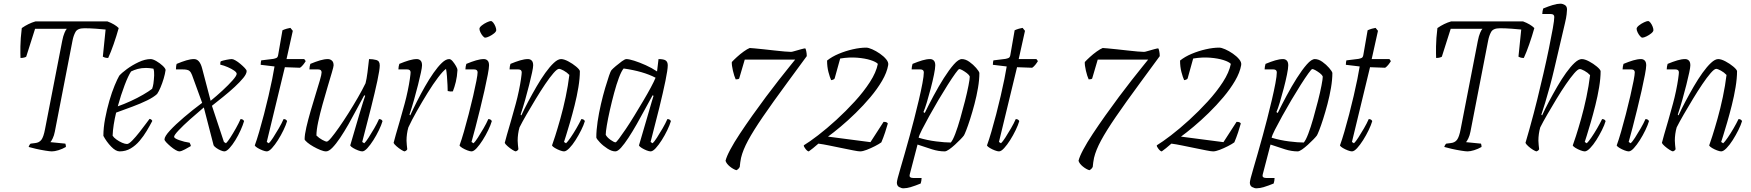

<svg xmlns="http://www.w3.org/2000/svg" viewBox="-20 -820 9486 1040"><path d="M261 0Q251 0 226 -4Q201 -8 174.5 -14Q148 -20 135 -24Q136 -28 139 -33.5Q142 -39 146 -42L170 -45Q192 -47 204 -62.5Q216 -78 224 -121L317 -599Q322 -625 329.5 -642.5Q337 -660 342 -664H170L122 -513Q120 -511 111.5 -508.5Q103 -506 91 -506Q90 -526 90.5 -568.5Q91 -611 98 -668Q134 -693 172 -704H562Q602 -689 623 -668Q611 -625 595.5 -580.5Q580 -536 566 -506Q555 -506 547.5 -508.5Q540 -511 537 -513L552 -660Q535 -662 500 -664.5Q465 -667 437 -667Q400 -667 389 -647Q378 -627 373 -601L277 -107Q273 -86 265.5 -70.5Q258 -55 253 -50L334 -42Q337 -35 337 -24Q318 -13 297 -6.5Q276 0 261 0Z M628 0Q607 0 582 -26Q557 -52 540 -84Q540 -128 549.5 -178Q559 -228 572.5 -274.5Q586 -321 601 -357Q616 -393 626 -410Q639 -425 667.5 -446Q696 -467 731 -483.5Q766 -500 796 -500Q808 -500 827 -489Q846 -478 861 -464Q876 -450 877 -441Q874 -419 866.5 -394Q859 -369 849.5 -346.5Q840 -324 831 -311Q813 -294 777.5 -276.5Q742 -259 697.5 -242.5Q653 -226 609 -210Q601 -177 596 -145Q591 -113 590 -85Q596 -75 610.5 -64.5Q625 -54 641 -47Q657 -40 668 -40Q678 -40 696.5 -59Q715 -78 735 -103.5Q755 -129 770.5 -150Q786 -171 790 -176Q800 -175 805 -165Q792 -140 775 -111.5Q758 -83 736.5 -57.5Q715 -32 688 -16Q661 0 628 0ZM618 -244Q652 -256 688 -272.5Q724 -289 755 -307Q786 -325 804 -339Q809 -353 811 -367Q814 -389 815 -411.5Q816 -434 811 -448Q800 -450 790 -451Q780 -452 771 -452Q746 -452 726 -446.5Q706 -441 690 -433Q675 -411 655 -358.5Q635 -306 618 -244Z M951 0Q944 0 931 -7.5Q918 -15 904.5 -26.5Q891 -38 881 -48.5Q871 -59 871 -65Q871 -81 900.5 -113Q930 -145 977 -185Q1024 -225 1075 -263L1020 -414Q1015 -428 1006 -436Q997 -444 969 -444H933Q933 -450 934 -459.5Q935 -469 937 -474Q966 -486 989 -493Q1012 -500 1031 -500Q1062 -500 1075 -449L1121 -274Q1153 -300 1185.5 -330Q1218 -360 1240 -385Q1262 -410 1262 -420Q1262 -428 1248.5 -437.5Q1235 -447 1214.5 -456Q1194 -465 1173 -470Q1173 -476 1173.5 -480.5Q1174 -485 1176 -488Q1186 -492 1206 -496Q1226 -500 1236 -500Q1243 -500 1256 -492.5Q1269 -485 1282.5 -473.5Q1296 -462 1306 -451.5Q1316 -441 1316 -435Q1316 -420 1298 -398Q1280 -376 1251.5 -349.5Q1223 -323 1190 -296.5Q1157 -270 1128 -247L1193 -51L1204 -44Q1213 -52 1227.5 -74.5Q1242 -97 1257.5 -124.5Q1273 -152 1283 -175Q1297 -175 1302 -164Q1296 -143 1283.5 -115Q1271 -87 1255 -61Q1239 -35 1223 -17.5Q1207 0 1195 0Q1188 0 1175 -5.5Q1162 -11 1151 -19Q1140 -27 1137 -33L1084 -238Q1047 -207 1009.5 -173.5Q972 -140 947.5 -114Q923 -88 923 -79Q923 -71 950.5 -61Q978 -51 1007 -47Q1012 -39 1014 -29Q1002 -22 982 -11Q962 0 951 0Z M1425 0Q1417 0 1402.5 -5.5Q1388 -11 1375.5 -18.5Q1363 -26 1360 -32Q1371 -62 1384 -106.5Q1397 -151 1410 -201Q1423 -251 1434.5 -300.5Q1446 -350 1454.5 -392Q1463 -434 1467 -460L1392 -469Q1392 -477 1393 -483.5Q1394 -490 1395 -493L1460 -501Q1471 -503 1478 -506.5Q1485 -510 1487 -524L1510 -656Q1521 -661 1533 -664.5Q1545 -668 1553 -669L1566 -653L1532 -500H1628L1636 -489Q1630 -479 1622 -469Q1614 -459 1605 -453L1523 -456L1425 -51L1436 -44Q1445 -52 1459.5 -74.5Q1474 -97 1490 -124.5Q1506 -152 1516 -175Q1530 -175 1535 -164Q1529 -143 1515.5 -115Q1502 -87 1485.5 -61Q1469 -35 1453 -17.5Q1437 0 1425 0Z M1746 0Q1734 0 1715.5 -7.5Q1697 -15 1677.5 -26Q1658 -37 1645 -48Q1632 -59 1630 -65Q1630 -90 1639.5 -131Q1649 -172 1662.5 -218.5Q1676 -265 1689.5 -308.5Q1703 -352 1712.5 -384.5Q1722 -417 1722 -428Q1722 -444 1703 -444H1656Q1656 -450 1657.5 -459.5Q1659 -469 1661 -474Q1690 -486 1713.5 -493Q1737 -500 1756 -500Q1768 -500 1777.5 -492Q1787 -484 1787 -466Q1787 -459 1777.5 -427Q1768 -395 1754.5 -349.5Q1741 -304 1727 -254Q1713 -204 1703.5 -159.5Q1694 -115 1694 -86Q1708 -72 1725.5 -62.5Q1743 -53 1750 -53Q1757 -53 1774.5 -74Q1792 -95 1816.5 -130Q1841 -165 1867.5 -207Q1894 -249 1918.5 -291.5Q1943 -334 1960 -369Q1966 -392 1970.5 -427.5Q1975 -463 1979 -500Q2000 -500 2018.5 -495Q2037 -490 2037 -466Q2037 -443 2024 -382Q2011 -321 1989.5 -235.5Q1968 -150 1942 -51L1953 -44Q1962 -52 1976.5 -74.5Q1991 -97 2007 -124.5Q2023 -152 2033 -175Q2047 -175 2052 -164Q2046 -143 2032.5 -115Q2019 -87 2002.5 -61Q1986 -35 1970 -17.5Q1954 0 1942 0Q1934 0 1919.5 -5.5Q1905 -11 1892.5 -18.5Q1880 -26 1877 -32L1925 -196Q1937 -237 1946.5 -266.5Q1956 -296 1958 -301L1953 -304Q1934 -270 1912.5 -229Q1891 -188 1868 -147.5Q1845 -107 1822.5 -73.5Q1800 -40 1780.5 -20Q1761 0 1746 0Z M2172 0Q2167 0 2153.5 -8.5Q2140 -17 2127.5 -28Q2115 -39 2112 -46Q2115 -59 2124 -90.5Q2133 -122 2146 -166Q2159 -210 2172 -259Q2181 -292 2188.5 -328Q2196 -364 2200 -392Q2204 -420 2204 -428Q2204 -444 2185 -444H2138Q2138 -450 2139.5 -459.5Q2141 -469 2143 -474Q2172 -486 2195.5 -493Q2219 -500 2238 -500Q2250 -500 2258 -492Q2266 -484 2266 -466Q2266 -455 2260 -427Q2254 -399 2244.5 -361Q2235 -323 2223 -280.5Q2211 -238 2198 -199L2202 -195Q2218 -230 2238.5 -270.5Q2259 -311 2282 -351.5Q2305 -392 2328.5 -425.5Q2352 -459 2373.5 -479.5Q2395 -500 2413 -500Q2422 -500 2432 -488Q2442 -476 2450 -462Q2458 -448 2458 -441Q2456 -405 2449 -376.5Q2442 -348 2433 -325Q2426 -324 2419 -324.5Q2412 -325 2405 -327Q2405 -337 2404 -359.5Q2403 -382 2401 -407Q2399 -432 2396 -447Q2380 -436 2353 -400.5Q2326 -365 2296 -316.5Q2266 -268 2238 -218.5Q2210 -169 2192 -130Q2187 -113 2184.5 -94.5Q2182 -76 2182 -58Q2182 -46 2183.5 -34.5Q2185 -23 2186 -12Q2185 -9 2182 -6Q2179 -3 2172 0Z M2534 0Q2526 0 2511.5 -5.5Q2497 -11 2484.5 -18.5Q2472 -26 2469 -32Q2480 -62 2493 -107Q2506 -152 2519 -202.5Q2532 -253 2543 -300.5Q2554 -348 2560.5 -382Q2567 -416 2567 -428Q2567 -444 2548 -444H2501Q2501 -450 2502.5 -459.5Q2504 -469 2506 -474Q2535 -486 2558.5 -493Q2582 -500 2601 -500Q2613 -500 2621 -492Q2629 -484 2629 -466Q2629 -452 2622 -415Q2615 -378 2604 -329Q2593 -280 2580 -227.5Q2567 -175 2555 -128.5Q2543 -82 2534 -51L2545 -44Q2554 -52 2568.5 -74.5Q2583 -97 2599 -124.5Q2615 -152 2625 -175Q2639 -175 2644 -164Q2638 -143 2624.5 -115Q2611 -87 2594.5 -61Q2578 -35 2562 -17.5Q2546 0 2534 0ZM2608 -616Q2603 -616 2595.5 -624.5Q2588 -633 2582.5 -644.5Q2577 -656 2577 -664Q2577 -672 2589.5 -682Q2602 -692 2617 -699Q2632 -706 2639 -706Q2645 -706 2652 -697Q2659 -688 2663.5 -676.5Q2668 -665 2668 -657Q2668 -649 2656.5 -639.5Q2645 -630 2630.5 -623Q2616 -616 2608 -616Z M2774 0Q2769 0 2755.5 -8.5Q2742 -17 2729.5 -28Q2717 -39 2714 -46Q2717 -59 2726 -90.5Q2735 -122 2748 -166Q2761 -210 2774 -259Q2783 -292 2790.5 -328Q2798 -364 2802 -392Q2806 -420 2806 -428Q2806 -444 2787 -444H2740Q2740 -450 2741.5 -459.5Q2743 -469 2745 -474Q2774 -486 2797.5 -493Q2821 -500 2840 -500Q2852 -500 2860 -492Q2868 -484 2868 -466Q2868 -455 2862 -427Q2856 -399 2846.5 -361Q2837 -323 2825 -280.5Q2813 -238 2800 -199L2804 -195Q2820 -230 2841.5 -270.5Q2863 -311 2886.5 -351.5Q2910 -392 2934 -425.5Q2958 -459 2980 -479.5Q3002 -500 3019 -500Q3035 -500 3058.5 -487.5Q3082 -475 3100.5 -459.5Q3119 -444 3121 -435Q3121 -396 3113 -347.5Q3105 -299 3092.5 -249.5Q3080 -200 3067.5 -157Q3055 -114 3046 -85.5Q3037 -57 3035 -51L3046 -44Q3055 -52 3070.5 -74.5Q3086 -97 3102 -124.5Q3118 -152 3129 -175Q3143 -175 3148 -164Q3142 -143 3128 -115Q3114 -87 3097.5 -61Q3081 -35 3064 -17.5Q3047 0 3035 0Q3027 0 3012.5 -5.5Q2998 -11 2985.5 -18.5Q2973 -26 2970 -32Q2975 -45 2987.5 -84Q3000 -123 3015.5 -178Q3031 -233 3044 -294.5Q3057 -356 3064 -414Q3051 -428 3033.5 -437.5Q3016 -447 3008 -447Q2998 -447 2978 -424Q2958 -401 2933 -364Q2908 -327 2882 -284Q2856 -241 2832.5 -200.5Q2809 -160 2794 -130Q2789 -113 2786.5 -94.5Q2784 -76 2784 -58Q2784 -46 2785.5 -34.5Q2787 -23 2788 -12Q2787 -9 2784 -6Q2781 -3 2774 0Z M3313 0Q3294 0 3270.5 -15Q3247 -30 3229.5 -48.5Q3212 -67 3210 -75Q3210 -114 3217 -161Q3224 -208 3235 -255.5Q3246 -303 3258 -343.5Q3270 -384 3279 -410Q3288 -436 3292 -440Q3299 -448 3315.5 -462Q3332 -476 3348.5 -488Q3365 -500 3373 -500Q3387 -500 3415.5 -491Q3444 -482 3477.5 -467Q3511 -452 3539 -433L3547 -500Q3576 -500 3586.5 -492Q3597 -484 3597 -466Q3597 -443 3584.5 -382Q3572 -321 3551 -235.5Q3530 -150 3504 -51L3515 -44Q3524 -52 3538.5 -74.5Q3553 -97 3569 -124.5Q3585 -152 3595 -175Q3609 -175 3614 -164Q3608 -143 3594.5 -115Q3581 -87 3564.5 -61Q3548 -35 3532 -17.5Q3516 0 3504 0Q3496 0 3482 -5.5Q3468 -11 3456 -18.5Q3444 -26 3441 -32L3489 -196Q3501 -237 3509.5 -266.5Q3518 -296 3520 -301L3515 -304Q3496 -270 3474 -229Q3452 -188 3429 -147.5Q3406 -107 3384 -73.5Q3362 -40 3344 -20Q3326 0 3313 0ZM3314 -49Q3318 -49 3333 -69Q3348 -89 3370 -121.5Q3392 -154 3416 -193.5Q3440 -233 3463.5 -272.5Q3487 -312 3505 -345.5Q3523 -379 3531 -399Q3464 -434 3358 -449Q3346 -435 3332.5 -399Q3319 -363 3306.5 -316.5Q3294 -270 3283.5 -223.5Q3273 -177 3267 -141Q3261 -105 3261 -90Q3268 -76 3287 -62.5Q3306 -49 3314 -49Z M3969 102Q3952 97 3933.5 82Q3915 67 3910 51Q3915 29 3935.5 -9.5Q3956 -48 3987.5 -95.5Q4019 -143 4055.5 -194.5Q4092 -246 4129 -295.5Q4166 -345 4199 -387Q4232 -429 4255.5 -458Q4279 -487 4287 -497H4014L3984 -395Q3981 -390 3965 -390Q3957 -407 3950 -437Q3943 -467 3944 -484Q3954 -495 3971.5 -511Q3989 -527 4008.5 -541Q4028 -555 4041 -560Q4046 -560 4067 -558Q4088 -556 4117 -553Q4146 -550 4176 -546.5Q4206 -543 4230.5 -541Q4255 -539 4265 -539Q4270 -539 4286.5 -544Q4303 -549 4320 -553.5Q4337 -558 4341 -558Q4344 -558 4347 -544Q4350 -530 4350 -516L4245 -373Q4164 -263 4112 -187Q4060 -111 4032 -59Q4004 -7 3994 35Q3989 60 3987 84Q3981 96 3969 102Z M4361 0Q4354 0 4343.5 -13Q4333 -26 4334 -33Q4364 -51 4411 -87Q4458 -123 4510 -170.5Q4562 -218 4610 -270.5Q4658 -323 4692 -375.5Q4726 -428 4735 -474Q4725 -485 4695.5 -494.5Q4666 -504 4623 -507.5Q4580 -511 4531 -503L4501 -395Q4499 -391 4492.5 -388.5Q4486 -386 4482 -386Q4475 -401 4467.5 -429.5Q4460 -458 4460 -492Q4486 -513 4523 -528.5Q4560 -544 4599.5 -553Q4639 -562 4672 -562Q4684 -562 4704.5 -553Q4725 -544 4746 -529.5Q4767 -515 4780.5 -498.5Q4794 -482 4791 -467Q4784 -427 4758 -382.5Q4732 -338 4694.5 -293.5Q4657 -249 4615 -208Q4573 -167 4533.5 -134Q4494 -101 4465 -80L4695 -50L4766 -160Q4777 -160 4782 -157.5Q4787 -155 4789 -151Q4784 -132 4774.5 -103.5Q4765 -75 4754 -49Q4742 -40 4719.5 -28.5Q4697 -17 4675 -8.5Q4653 0 4639 0Q4629 0 4601.5 -5.5Q4574 -11 4539.5 -18Q4505 -25 4471 -32Q4437 -39 4413 -42Q4394 -26 4384 -17.5Q4374 -9 4361 0Z M4874 200Q4862 200 4850 193Q4838 186 4838 169Q4838 157 4857.5 91.5Q4877 26 4908 -86Q4919 -126 4932 -176.5Q4945 -227 4957 -278Q4969 -329 4976.5 -369Q4984 -409 4984 -428Q4984 -444 4965 -444H4918Q4918 -450 4919.5 -459.5Q4921 -469 4923 -474Q4952 -486 4975.5 -493Q4999 -500 5018 -500Q5030 -500 5038 -492Q5046 -484 5046 -466Q5046 -450 5039 -415.5Q5032 -381 5021.5 -341Q5011 -301 5000.5 -266Q4990 -231 4982 -213L4989 -208Q5010 -251 5037 -301.5Q5064 -352 5092.5 -397Q5121 -442 5146.5 -471Q5172 -500 5190 -500Q5210 -500 5231 -485Q5252 -470 5267.5 -452Q5283 -434 5285 -425Q5285 -388 5277.5 -344Q5270 -300 5258.5 -256.5Q5247 -213 5235 -175.5Q5223 -138 5213.5 -114Q5204 -90 5201 -86Q5196 -79 5182.5 -65Q5169 -51 5152.5 -36Q5136 -21 5121 -10.5Q5106 0 5097 0Q5064 0 5029 -11Q4994 -22 4950 -37L4908 124Q4905 136 4910.5 140Q4916 144 4926 144H4972Q4972 150 4970.5 159.5Q4969 169 4967 174Q4938 186 4914.5 193Q4891 200 4874 200ZM5130 -48Q5141 -60 5154.5 -95.5Q5168 -131 5181.5 -178.5Q5195 -226 5207 -273Q5219 -320 5226 -356.5Q5233 -393 5233 -405Q5229 -415 5217 -424Q5205 -433 5193.5 -439.5Q5182 -446 5176 -446Q5172 -446 5155 -422.5Q5138 -399 5113.5 -360.5Q5089 -322 5063 -278Q5037 -234 5013.5 -191.5Q4990 -149 4974 -117.5Q4958 -86 4956 -74Q5003 -60 5051 -54Q5099 -48 5130 -48Z M5391 0Q5383 0 5368.5 -5.5Q5354 -11 5341.5 -18.5Q5329 -26 5326 -32Q5337 -62 5350 -106.5Q5363 -151 5376 -201Q5389 -251 5400.5 -300.5Q5412 -350 5420.5 -392Q5429 -434 5433 -460L5358 -469Q5358 -477 5359 -483.5Q5360 -490 5361 -493L5426 -501Q5437 -503 5444 -506.5Q5451 -510 5453 -524L5476 -656Q5487 -661 5499 -664.5Q5511 -668 5519 -669L5532 -653L5498 -500H5594L5602 -489Q5596 -479 5588 -469Q5580 -459 5571 -453L5489 -456L5391 -51L5402 -44Q5411 -52 5425.5 -74.5Q5440 -97 5456 -124.5Q5472 -152 5482 -175Q5496 -175 5501 -164Q5495 -143 5481.5 -115Q5468 -87 5451.5 -61Q5435 -35 5419 -17.5Q5403 0 5391 0Z M5881 102Q5864 97 5845.5 82Q5827 67 5822 51Q5827 29 5847.5 -9.5Q5868 -48 5899.5 -95.5Q5931 -143 5967.5 -194.5Q6004 -246 6041 -295.5Q6078 -345 6111 -387Q6144 -429 6167.5 -458Q6191 -487 6199 -497H5926L5896 -395Q5893 -390 5877 -390Q5869 -407 5862 -437Q5855 -467 5856 -484Q5866 -495 5883.5 -511Q5901 -527 5920.5 -541Q5940 -555 5953 -560Q5958 -560 5979 -558Q6000 -556 6029 -553Q6058 -550 6088 -546.5Q6118 -543 6142.5 -541Q6167 -539 6177 -539Q6182 -539 6198.5 -544Q6215 -549 6232 -553.5Q6249 -558 6253 -558Q6256 -558 6259 -544Q6262 -530 6262 -516L6157 -373Q6076 -263 6024 -187Q5972 -111 5944 -59Q5916 -7 5906 35Q5901 60 5899 84Q5893 96 5881 102Z M6273 0Q6266 0 6255.5 -13Q6245 -26 6246 -33Q6276 -51 6323 -87Q6370 -123 6422 -170.5Q6474 -218 6522 -270.5Q6570 -323 6604 -375.5Q6638 -428 6647 -474Q6637 -485 6607.5 -494.5Q6578 -504 6535 -507.5Q6492 -511 6443 -503L6413 -395Q6411 -391 6404.5 -388.5Q6398 -386 6394 -386Q6387 -401 6379.5 -429.5Q6372 -458 6372 -492Q6398 -513 6435 -528.5Q6472 -544 6511.5 -553Q6551 -562 6584 -562Q6596 -562 6616.5 -553Q6637 -544 6658 -529.5Q6679 -515 6692.5 -498.5Q6706 -482 6703 -467Q6696 -427 6670 -382.5Q6644 -338 6606.5 -293.5Q6569 -249 6527 -208Q6485 -167 6445.5 -134Q6406 -101 6377 -80L6607 -50L6678 -160Q6689 -160 6694 -157.5Q6699 -155 6701 -151Q6696 -132 6686.5 -103.5Q6677 -75 6666 -49Q6654 -40 6631.5 -28.5Q6609 -17 6587 -8.5Q6565 0 6551 0Q6541 0 6513.5 -5.5Q6486 -11 6451.5 -18Q6417 -25 6383 -32Q6349 -39 6325 -42Q6306 -26 6296 -17.5Q6286 -9 6273 0Z M6786 200Q6774 200 6762 193Q6750 186 6750 169Q6750 157 6769.5 91.5Q6789 26 6820 -86Q6831 -126 6844 -176.5Q6857 -227 6869 -278Q6881 -329 6888.5 -369Q6896 -409 6896 -428Q6896 -444 6877 -444H6830Q6830 -450 6831.5 -459.5Q6833 -469 6835 -474Q6864 -486 6887.5 -493Q6911 -500 6930 -500Q6942 -500 6950 -492Q6958 -484 6958 -466Q6958 -450 6951 -415.5Q6944 -381 6933.5 -341Q6923 -301 6912.5 -266Q6902 -231 6894 -213L6901 -208Q6922 -251 6949 -301.5Q6976 -352 7004.5 -397Q7033 -442 7058.5 -471Q7084 -500 7102 -500Q7122 -500 7143 -485Q7164 -470 7179.5 -452Q7195 -434 7197 -425Q7197 -388 7189.5 -344Q7182 -300 7170.5 -256.5Q7159 -213 7147 -175.5Q7135 -138 7125.5 -114Q7116 -90 7113 -86Q7108 -79 7094.5 -65Q7081 -51 7064.5 -36Q7048 -21 7033 -10.5Q7018 0 7009 0Q6976 0 6941 -11Q6906 -22 6862 -37L6820 124Q6817 136 6822.5 140Q6828 144 6838 144H6884Q6884 150 6882.5 159.5Q6881 169 6879 174Q6850 186 6826.5 193Q6803 200 6786 200ZM7042 -48Q7053 -60 7066.5 -95.5Q7080 -131 7093.5 -178.5Q7107 -226 7119 -273Q7131 -320 7138 -356.5Q7145 -393 7145 -405Q7141 -415 7129 -424Q7117 -433 7105.5 -439.5Q7094 -446 7088 -446Q7084 -446 7067 -422.5Q7050 -399 7025.5 -360.5Q7001 -322 6975 -278Q6949 -234 6925.5 -191.5Q6902 -149 6886 -117.5Q6870 -86 6868 -74Q6915 -60 6963 -54Q7011 -48 7042 -48Z M7303 0Q7295 0 7280.5 -5.5Q7266 -11 7253.5 -18.5Q7241 -26 7238 -32Q7249 -62 7262 -106.5Q7275 -151 7288 -201Q7301 -251 7312.5 -300.5Q7324 -350 7332.5 -392Q7341 -434 7345 -460L7270 -469Q7270 -477 7271 -483.5Q7272 -490 7273 -493L7338 -501Q7349 -503 7356 -506.5Q7363 -510 7365 -524L7388 -656Q7399 -661 7411 -664.5Q7423 -668 7431 -669L7444 -653L7410 -500H7506L7514 -489Q7508 -479 7500 -469Q7492 -459 7483 -453L7401 -456L7303 -51L7314 -44Q7323 -52 7337.5 -74.5Q7352 -97 7368 -124.5Q7384 -152 7394 -175Q7408 -175 7413 -164Q7407 -143 7393.5 -115Q7380 -87 7363.5 -61Q7347 -35 7331 -17.5Q7315 0 7303 0Z M7929 0Q7919 0 7894 -4Q7869 -8 7842.5 -14Q7816 -20 7803 -24Q7804 -28 7807 -33.5Q7810 -39 7814 -42L7838 -45Q7860 -47 7872 -62.5Q7884 -78 7892 -121L7985 -599Q7990 -625 7997.5 -642.5Q8005 -660 8010 -664H7838L7790 -513Q7788 -511 7779.5 -508.5Q7771 -506 7759 -506Q7758 -526 7758.5 -568.5Q7759 -611 7766 -668Q7802 -693 7840 -704H8230Q8270 -689 8291 -668Q8279 -625 8263.5 -580.5Q8248 -536 8234 -506Q8223 -506 8215.5 -508.5Q8208 -511 8205 -513L8220 -660Q8203 -662 8168 -664.5Q8133 -667 8105 -667Q8068 -667 8057 -647Q8046 -627 8041 -601L7945 -107Q7941 -86 7933.5 -70.5Q7926 -55 7921 -50L8002 -42Q8005 -35 8005 -24Q7986 -13 7965 -6.5Q7944 0 7929 0Z M8303 0Q8298 0 8284 -8.5Q8270 -17 8258 -28Q8246 -39 8243 -46Q8252 -76 8264 -119Q8276 -162 8287.5 -205.5Q8299 -249 8307 -282Q8324 -351 8340.5 -422.5Q8357 -494 8370 -557.5Q8383 -621 8391 -666Q8399 -711 8399 -728Q8399 -744 8380 -744H8334Q8334 -750 8335.5 -759.5Q8337 -769 8339 -774Q8368 -786 8391.5 -793Q8415 -800 8432 -800Q8444 -800 8456 -793Q8468 -786 8468 -769Q8468 -762 8466 -743Q8464 -724 8457 -695L8398 -443Q8388 -400 8375 -352Q8362 -304 8349.5 -263Q8337 -222 8329 -199L8333 -195Q8349 -230 8370.5 -270.5Q8392 -311 8415.5 -351.5Q8439 -392 8463 -425.5Q8487 -459 8509 -479.5Q8531 -500 8548 -500Q8564 -500 8587.5 -487.5Q8611 -475 8629.5 -459.5Q8648 -444 8650 -435Q8650 -396 8642 -347.5Q8634 -299 8621.5 -249.5Q8609 -200 8596.5 -157Q8584 -114 8575 -85.5Q8566 -57 8564 -51L8575 -44Q8584 -52 8599.5 -74.5Q8615 -97 8631 -124.5Q8647 -152 8658 -175Q8672 -175 8677 -164Q8671 -143 8657 -115Q8643 -87 8626.5 -61Q8610 -35 8593 -17.5Q8576 0 8564 0Q8556 0 8541.5 -5.5Q8527 -11 8514.5 -18.5Q8502 -26 8499 -32Q8504 -45 8516.5 -83.5Q8529 -122 8544.5 -177Q8560 -232 8573 -293.5Q8586 -355 8593 -413Q8580 -427 8562.5 -436.5Q8545 -446 8537 -446Q8527 -446 8507 -423Q8487 -400 8462 -363.5Q8437 -327 8411 -284Q8385 -241 8361.5 -200.5Q8338 -160 8323 -130Q8318 -113 8315.5 -94.5Q8313 -76 8313 -58Q8313 -46 8314.5 -34.5Q8316 -23 8317 -12Q8316 -9 8313 -6Q8310 -3 8303 0Z M8802 0Q8794 0 8779.5 -5.5Q8765 -11 8752.5 -18.5Q8740 -26 8737 -32Q8748 -62 8761 -107Q8774 -152 8787 -202.5Q8800 -253 8811 -300.5Q8822 -348 8828.5 -382Q8835 -416 8835 -428Q8835 -444 8816 -444H8769Q8769 -450 8770.5 -459.5Q8772 -469 8774 -474Q8803 -486 8826.5 -493Q8850 -500 8869 -500Q8881 -500 8889 -492Q8897 -484 8897 -466Q8897 -452 8890 -415Q8883 -378 8872 -329Q8861 -280 8848 -227.5Q8835 -175 8823 -128.5Q8811 -82 8802 -51L8813 -44Q8822 -52 8836.5 -74.5Q8851 -97 8867 -124.5Q8883 -152 8893 -175Q8907 -175 8912 -164Q8906 -143 8892.5 -115Q8879 -87 8862.5 -61Q8846 -35 8830 -17.5Q8814 0 8802 0ZM8876 -616Q8871 -616 8863.5 -624.5Q8856 -633 8850.5 -644.5Q8845 -656 8845 -664Q8845 -672 8857.5 -682Q8870 -692 8885 -699Q8900 -706 8907 -706Q8913 -706 8920 -697Q8927 -688 8931.5 -676.5Q8936 -665 8936 -657Q8936 -649 8924.5 -639.5Q8913 -630 8898.5 -623Q8884 -616 8876 -616Z M9042 0Q9037 0 9023.5 -8.5Q9010 -17 8997.5 -28Q8985 -39 8982 -46Q8985 -59 8994 -90.5Q9003 -122 9016 -166Q9029 -210 9042 -259Q9051 -292 9058.5 -328Q9066 -364 9070 -392Q9074 -420 9074 -428Q9074 -444 9055 -444H9008Q9008 -450 9009.5 -459.5Q9011 -469 9013 -474Q9042 -486 9065.5 -493Q9089 -500 9108 -500Q9120 -500 9128 -492Q9136 -484 9136 -466Q9136 -455 9130 -427Q9124 -399 9114.5 -361Q9105 -323 9093 -280.5Q9081 -238 9068 -199L9072 -195Q9088 -230 9109.5 -270.5Q9131 -311 9154.5 -351.5Q9178 -392 9202 -425.5Q9226 -459 9248 -479.5Q9270 -500 9287 -500Q9303 -500 9326.5 -487.5Q9350 -475 9368.5 -459.5Q9387 -444 9389 -435Q9389 -396 9381 -347.5Q9373 -299 9360.5 -249.5Q9348 -200 9335.5 -157Q9323 -114 9314 -85.5Q9305 -57 9303 -51L9314 -44Q9323 -52 9338.5 -74.5Q9354 -97 9370 -124.5Q9386 -152 9397 -175Q9411 -175 9416 -164Q9410 -143 9396 -115Q9382 -87 9365.5 -61Q9349 -35 9332 -17.5Q9315 0 9303 0Q9295 0 9280.5 -5.5Q9266 -11 9253.5 -18.5Q9241 -26 9238 -32Q9243 -45 9255.5 -84Q9268 -123 9283.5 -178Q9299 -233 9312 -294.5Q9325 -356 9332 -414Q9319 -428 9301.5 -437.5Q9284 -447 9276 -447Q9266 -447 9246 -424Q9226 -401 9201 -364Q9176 -327 9150 -284Q9124 -241 9100.5 -200.5Q9077 -160 9062 -130Q9057 -113 9054.5 -94.5Q9052 -76 9052 -58Q9052 -46 9053.5 -34.5Q9055 -23 9056 -12Q9055 -9 9052 -6Q9049 -3 9042 0Z"/></svg>

Font: Texturina 72pt 72pt Thin
Style: Italic
Weight: 100
Italic angle: -11°
Designer: Guillermo Torres Carreño
Foundry: Omnibus-Type
Version: Version 1.002; ttfautohint (v1.8.3)